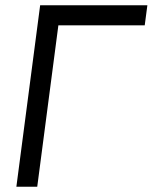

<svg xmlns="http://www.w3.org/2000/svg" viewBox="-20 -705 578 727"><path d="M132 -685H538L528 -609H201L121 2H42Z"/></svg>

Font: Bellota
Style: Bold Italic
Weight: 700
Italic angle: -7.5°
Designer: Kemie Guaida
Foundry: Kemie Guaida
Version: Version 4.001